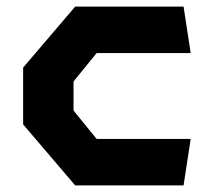

<svg xmlns="http://www.w3.org/2000/svg" viewBox="-20 -561 660 581"><path d="M207.5 0H535.5L557 -140.5H272.5L202.5 -226.5V-314.5L272.5 -400.5H557L535.5 -541H207.5L50 -356.5V-184.5Z"/></svg>

Font: Monaspace Krypton ExtraBold
Style: Regular
Weight: 800
Designer: Riley Cran & the Lettermatic Team
Foundry: Lettermatic
Version: Version 1.101 (Monaspace Krypton)